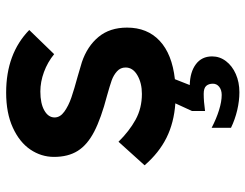

<svg xmlns="http://www.w3.org/2000/svg" viewBox="-109 -489 818 640"><g transform="rotate(-90 300.0 -169.0)"><path d="M194 192V127.5Q225 143.5 253.2 152.2Q281.5 161 303.5 161Q320 161 330.5 152.8Q341 144.5 341 131.5Q341 117.5 333.5 109.2Q326 101 307 101Q282.5 101 250 105.5V62L275.5 6.5Q211 2 160.8 -23Q110.5 -48 69 -96L147.5 -183Q183 -147 221.2 -126Q259.5 -105 307 -105Q343 -105 369 -120Q395 -135 395 -159.5Q395 -176.5 382.2 -188Q369.5 -199.5 351.8 -205.8Q334 -212 302 -221Q225.5 -241 181.2 -264Q137 -287 117 -319Q97 -351 97 -398Q97 -440.5 121.5 -476.8Q146 -513 194.5 -535.2Q243 -557.5 311.5 -557.5Q441 -557.5 520 -480.5L439.5 -397.5Q412.5 -419.5 379.8 -431.5Q347 -443.5 315 -443.5Q275 -443.5 251.8 -430.2Q228.5 -417 228.5 -396Q228.5 -377.5 248 -363.5Q267.5 -349.5 295.2 -340Q323 -330.5 365.5 -319Q401 -309 413 -305Q466 -287 497 -249.5Q528 -212 528 -154.5Q528 -87 484 -45.8Q440 -4.5 356 5L336.5 54.5Q380 55.5 406 75Q432 94.5 432 129Q432 154.5 416.2 175.2Q400.5 196 373.2 208Q346 220 312.5 220Q284 220 253 212.8Q222 205.5 194 192Z"/></g></svg>

Font: JuliaMono ExtraBold
Style: Regular
Weight: 800
Monospace: yes
Designer: cormullion
Foundry: corm
Version: Version 0.055; ttfautohint (v1.8.4)